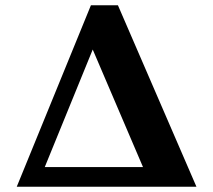

<svg xmlns="http://www.w3.org/2000/svg" viewBox="-20 -713 815 733"><path d="M730 0H43.9L327.1 -692.9H430.2ZM525.9 -75.2 334 -523.9 150.9 -75.2Z"/></svg>

Font: Linguistics Pro
Style: Bold
Weight: 700
Designer: Stefan Peev, Context Ltd
Foundry: Stefan Peev, Context Ltd
Version: Version 001.000